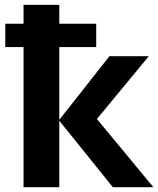

<svg xmlns="http://www.w3.org/2000/svg" viewBox="-20 -780 660 800"><path d="M227.1 -759.8V-681.2H380.9V-584H227.1V-280.8L436 -545.9H600.1L383.8 -284.2L619.1 0H450.2L227.1 -276.9V0H78.1V-584H2V-681.2H78.1V-759.8Z"/></svg>

Font: Wonky
Style: Regular
Weight: 400
Designer: Monotype Design Team
Foundry: Monotype Imaging Inc.
Version: Version 3.000